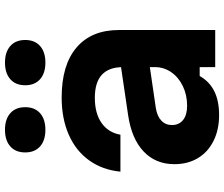

<svg xmlns="http://www.w3.org/2000/svg" viewBox="-86 -820 921 790"><g transform="rotate(-90 375.0 -424.5)"><path d="M505 -270.5 326.5 -244.4Q293.1 -239.3 274.5 -222Q256 -204.6 256 -178.1Q256 -148.7 276.8 -132.2Q297.5 -115.6 335.9 -115.6Q379.7 -115.6 416.1 -133.2Q452.6 -150.7 473.5 -181Q494.3 -211.3 494.3 -247.8V-380Q494.3 -437.1 463.1 -466.2Q431.8 -495.3 368 -495.3Q303.9 -495.3 264.4 -467.5Q225 -439.8 216.2 -390H64.2Q71.5 -464.3 110.8 -518.9Q150.1 -573.5 216.4 -602.6Q282.7 -631.8 369.4 -631.8Q503.2 -631.8 575.1 -570.5Q647 -509.2 647 -395.9V0H494.3V-63.9H457.8Q435.3 -24 395.6 -4Q355.9 16 296.9 16Q236.5 16 190.6 -7Q144.6 -30 119.8 -71.4Q95 -112.9 95 -167.9Q95 -245.2 147.3 -294.6Q199.5 -344.1 297.1 -358.4L505 -389.1ZM143.3 -781.8Q143.3 -821.1 168 -843Q192.8 -865 236.4 -865Q280 -865 304.8 -843Q329.5 -821.1 329.5 -781.8Q329.5 -742.6 304.8 -720.6Q280 -698.7 236.4 -698.7Q192.8 -698.7 168 -720.6Q143.3 -742.6 143.3 -781.8ZM419.7 -781.8Q419.7 -821.1 444.5 -843Q469.3 -865 512.9 -865Q556.4 -865 581.2 -843Q606 -821.1 606 -781.8Q606 -742.6 581.2 -720.6Q556.4 -698.7 512.9 -698.7Q469.3 -698.7 444.5 -720.6Q419.7 -742.6 419.7 -781.8Z"/></g></svg>

Font: Martian Mono VF sWd Rg
Style: Regular
Weight: 400
Width: 6
Monospace: yes
Designer: Roman Shamin
Foundry: Evil Martians
Version: Version 1.100